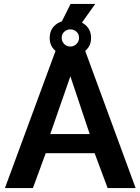

<svg xmlns="http://www.w3.org/2000/svg" viewBox="-20 -954 712 974"><path d="M370 -803 284 -826 338 -934H463ZM267 -710H407L668 0H526L460 -177H212L147 0H5ZM435 -274 337 -567 235 -274ZM232 -761Q232 -803 261 -827.5Q290 -852 337 -852Q384 -852 413 -827.5Q442 -803 442 -761Q442 -721 413 -696.5Q384 -672 337 -672Q290 -672 261 -696.5Q232 -721 232 -761ZM337 -805Q319 -805 306 -793Q293 -781 293 -762Q293 -744 305.5 -731Q318 -718 337 -718Q355 -718 368 -731Q381 -744 381 -762Q381 -781 368 -793Q355 -805 337 -805Z"/></svg>

Font: Raleway Thin
Style: Bold
Weight: 700
Version: Version 4.026